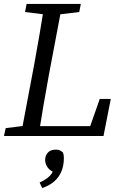

<svg xmlns="http://www.w3.org/2000/svg" viewBox="-23 -690 611 974"><path d="M-3 0 6 -40 126 -55H134L124 0ZM82 0 150 -360Q164 -437 177.5 -515Q191 -593 203 -670H293L225 -310Q211 -233 197.5 -155Q184 -77 172 0ZM104 -629 112 -670H387L379 -629L254 -614H225ZM124 0 133 -50H480L417 0L483 -188H539L502 0ZM301 112Q301 149 289 178.5Q277 208 253 229.5Q229 251 191 264L178 236Q202 225 217 213.5Q232 202 240 189Q248 176 252 163L262 187Q232 179 219 160Q206 141 206 122Q206 100 219.5 84.5Q233 69 261 69Q273 69 281 73Q289 77 296 83Q299 91 300 97.5Q301 104 301 112Z"/></svg>

Font: Source Serif 4
Style: Italic
Weight: 400
Italic angle: -12°
Designer: Frank Grießhammer
Foundry: Adobe Systems Incorporated
Version: Version 4.004;hotconv 1.0.116;makeotfexe 2.5.65601